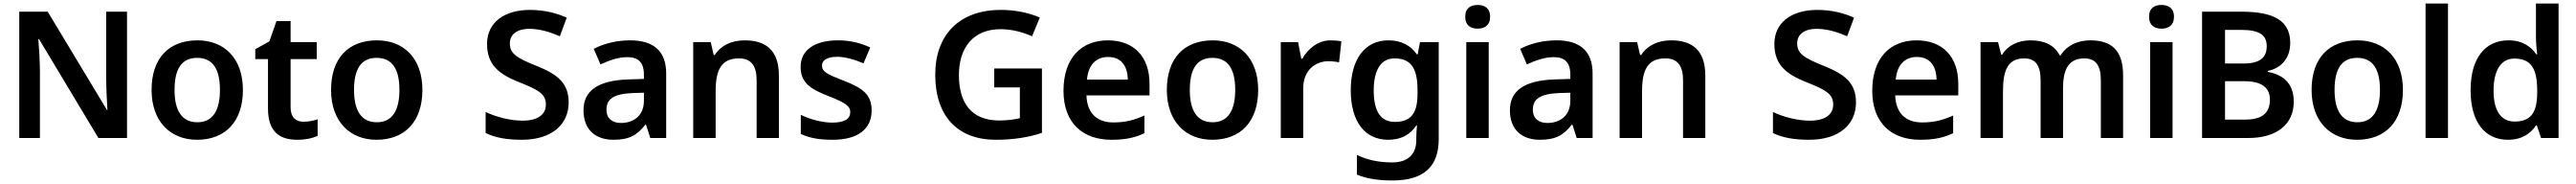

<svg xmlns="http://www.w3.org/2000/svg" viewBox="-20 -780 14581 1040"><path d="M699 0V-714H581V-341C581 -282 586 -196 588 -159H585L250 -714H89V0H206V-370C206 -435 201 -512 197 -559H201L537 0Z M1355 -272C1355 -452 1248 -552 1098 -552C937 -552 838 -452 838 -272C838 -92 946 10 1095 10C1255 10 1355 -92 1355 -272ZM968 -272C968 -387 1006 -453 1096 -453C1186 -453 1225 -387 1225 -272C1225 -158 1186 -89 1097 -89C1007 -89 968 -158 968 -272Z M1697 -92C1654 -92 1625 -118 1625 -172V-446H1773V-542H1625V-661H1545L1505 -546L1425 -502V-446H1497V-166C1497 -28 1570 10 1664 10C1711 10 1750 1 1778 -12V-106C1756 -98 1726 -92 1697 -92Z M2371 -272C2371 -452 2264 -552 2114 -552C1953 -552 1854 -452 1854 -272C1854 -92 1962 10 2111 10C2271 10 2371 -92 2371 -272ZM1984 -272C1984 -387 2022 -453 2112 -453C2202 -453 2241 -387 2241 -272C2241 -158 2202 -89 2113 -89C2023 -89 1984 -158 1984 -272Z M3199 -201C3199 -313 3133 -361 3016 -408C2904 -453 2866 -477 2866 -535C2866 -583 2903 -617 2977 -617C3035 -617 3094 -599 3149 -575L3188 -680C3133 -705 3064 -724 2980 -724C2836 -724 2737 -654 2737 -532C2737 -416 2801 -362 2917 -316C3032 -271 3070 -247 3070 -189C3070 -134 3026 -98 2938 -98C2867 -98 2788 -119 2729 -147V-28C2783 -2 2848 10 2934 10C3105 10 3199 -78 3199 -201Z M3547 -552C3466 -552 3395 -532 3341 -504L3379 -416C3427 -438 3479 -457 3531 -457C3590 -457 3625 -431 3625 -357V-334L3534 -331C3366 -325 3283 -268 3283 -157C3283 -43 3355 10 3452 10C3543 10 3586 -16 3633 -75H3637L3661 0H3751V-364C3751 -490 3681 -552 3547 -552ZM3559 -254 3625 -256V-210C3625 -128 3568 -85 3495 -85C3447 -85 3413 -109 3413 -160C3413 -218 3450 -249 3559 -254Z M4195 -552C4123 -552 4061 -524 4026 -469H4020L4003 -542H3904V0H4031V-264C4031 -384 4062 -450 4163 -450C4232 -450 4263 -408 4263 -327V0H4389V-353C4389 -493 4318 -552 4195 -552Z M4914 -156C4914 -247 4860 -283 4761 -322C4662 -360 4633 -374 4633 -410C4633 -440 4663 -459 4720 -459C4764 -459 4819 -443 4868 -422L4906 -512C4849 -538 4791 -552 4723 -552C4596 -552 4512 -500 4512 -402C4512 -313 4567 -277 4667 -238C4767 -199 4793 -180 4793 -146C4793 -109 4762 -87 4691 -87C4636 -87 4565 -105 4513 -131V-23C4562 0 4616 10 4693 10C4838 10 4914 -52 4914 -156Z M5608 -393V-286H5753V-112C5724 -105 5684 -99 5636 -99C5478 -99 5408 -199 5408 -356C5408 -510 5489 -615 5643 -615C5709 -615 5771 -598 5822 -575L5866 -681C5806 -707 5730 -724 5646 -724C5408 -724 5274 -581 5274 -358C5274 -123 5401 10 5617 10C5719 10 5802 -4 5878 -29V-393Z M6251 -552C6101 -552 6000 -452 6000 -267C6000 -82 6112 10 6271 10C6352 10 6404 -2 6458 -27V-127C6400 -101 6350 -88 6282 -88C6186 -88 6133 -144 6130 -241H6487V-306C6487 -461 6397 -552 6251 -552ZM6253 -458C6328 -458 6363 -405 6364 -330H6133C6140 -413 6184 -458 6253 -458Z M7102 -272C7102 -452 6995 -552 6845 -552C6684 -552 6585 -452 6585 -272C6585 -92 6693 10 6842 10C7002 10 7102 -92 7102 -272ZM6715 -272C6715 -387 6753 -453 6843 -453C6933 -453 6972 -387 6972 -272C6972 -158 6933 -89 6844 -89C6754 -89 6715 -158 6715 -272Z M7512 -552C7441 -552 7384 -505 7352 -448H7346L7328 -542H7230V0H7357V-281C7357 -386 7429 -434 7499 -434C7523 -434 7544 -431 7560 -428L7573 -546C7557 -550 7532 -552 7512 -552Z M7839 -552C7708 -552 7626 -448 7626 -270C7626 -91 7707 10 7838 10C7912 10 7964 -20 7997 -71H8001C7999 -53 7997 -20 7997 -3V13C7997 92 7948 138 7862 138C7781 138 7718 123 7661 96V207C7717 230 7781 240 7863 240C8041 240 8124 160 8124 6V-542H8018L8005 -473H8000C7965 -523 7912 -552 7839 -552ZM7874 -450C7966 -450 8004 -395 8004 -272V-250C8004 -140 7967 -91 7876 -91C7796 -91 7756 -150 7756 -269C7756 -386 7798 -450 7874 -450Z M8345 -752C8305 -752 8274 -735 8274 -685C8274 -636 8305 -618 8345 -618C8382 -618 8415 -636 8415 -685C8415 -735 8382 -752 8345 -752ZM8407 -542H8280V0H8407Z M8791 -552C8710 -552 8639 -532 8585 -504L8623 -416C8671 -438 8723 -457 8775 -457C8834 -457 8869 -431 8869 -357V-334L8778 -331C8610 -325 8527 -268 8527 -157C8527 -43 8599 10 8696 10C8787 10 8830 -16 8877 -75H8881L8905 0H8995V-364C8995 -490 8925 -552 8791 -552ZM8803 -254 8869 -256V-210C8869 -128 8812 -85 8739 -85C8691 -85 8657 -109 8657 -160C8657 -218 8694 -249 8803 -254Z M9439 -552C9367 -552 9305 -524 9270 -469H9264L9247 -542H9148V0H9275V-264C9275 -384 9306 -450 9407 -450C9476 -450 9507 -408 9507 -327V0H9633V-353C9633 -493 9562 -552 9439 -552Z M10486 -201C10486 -313 10420 -361 10303 -408C10191 -453 10153 -477 10153 -535C10153 -583 10190 -617 10264 -617C10322 -617 10381 -599 10436 -575L10475 -680C10420 -705 10351 -724 10267 -724C10123 -724 10024 -654 10024 -532C10024 -416 10088 -362 10204 -316C10319 -271 10357 -247 10357 -189C10357 -134 10313 -98 10225 -98C10154 -98 10075 -119 10016 -147V-28C10070 -2 10135 10 10221 10C10392 10 10486 -78 10486 -201Z M10829 -552C10679 -552 10578 -452 10578 -267C10578 -82 10690 10 10849 10C10930 10 10982 -2 11036 -27V-127C10978 -101 10928 -88 10860 -88C10764 -88 10711 -144 10708 -241H11065V-306C11065 -461 10975 -552 10829 -552ZM10831 -458C10906 -458 10941 -405 10942 -330H10711C10718 -413 10762 -458 10831 -458Z M11812 -552C11742 -552 11680 -524 11644 -467H11639C11610 -523 11556 -552 11474 -552C11403 -552 11345 -523 11313 -471H11308L11290 -542H11191V0H11318V-264C11318 -384 11346 -450 11439 -450C11501 -450 11531 -411 11531 -328V0H11658V-282C11658 -390 11691 -450 11779 -450C11841 -450 11872 -412 11872 -328V0H11998V-353C11998 -493 11935 -552 11812 -552Z M12216 -752C12176 -752 12145 -735 12145 -685C12145 -636 12176 -618 12216 -618C12253 -618 12286 -636 12286 -685C12286 -735 12253 -752 12216 -752ZM12278 -542H12151V0H12278Z M12667 -714H12445V0H12707C12865 0 12964 -75 12964 -205C12964 -317 12895 -359 12817 -374V-379C12891 -394 12944 -449 12944 -537C12944 -661 12855 -714 12667 -714ZM12678 -421H12575V-611H12668C12767 -611 12811 -583 12811 -520C12811 -458 12778 -421 12678 -421ZM12575 -321H12684C12793 -321 12829 -277 12829 -216C12829 -149 12793 -104 12690 -104H12575Z M13582 -272C13582 -452 13475 -552 13325 -552C13164 -552 13065 -452 13065 -272C13065 -92 13173 10 13322 10C13482 10 13582 -92 13582 -272ZM13195 -272C13195 -387 13233 -453 13323 -453C13413 -453 13452 -387 13452 -272C13452 -158 13413 -89 13324 -89C13234 -89 13195 -158 13195 -272Z M13837 0V-760H13710V0Z M14176 10C14257 10 14305 -26 14335 -71H14340L14364 0H14463V-760H14335V-571C14335 -541 14339 -494 14342 -473H14337C14306 -517 14259 -552 14179 -552C14051 -552 13965 -456 13965 -270C13965 -85 14050 10 14176 10ZM14214 -93C14137 -93 14095 -154 14095 -268C14095 -382 14137 -449 14213 -449C14312 -449 14342 -385 14342 -269V-253C14341 -146 14308 -93 14214 -93Z"/></svg>

Font: Noto Sans Georgian SemiBold
Style: Regular
Weight: 600
Designer: Monotype Design Team, Akaki Razmadze
Foundry: Google LLC
Version: Version 2.005